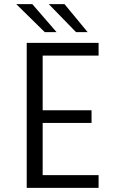

<svg xmlns="http://www.w3.org/2000/svg" viewBox="-20 -907 590 927"><path d="M109 0V-700H456V-638.5H186V-374.5H422V-313.5H186V-61.5H456V0ZM347 -752 215.5 -887H291.5L403 -752ZM196 -752 58.5 -887H136L253 -752Z"/></svg>

Font: Trispace SemiCondensed Light
Style: Regular
Weight: 300
Width: 4
Designer: Tyler Finck
Foundry: Etcetera Type Company
Version: Version 1.210; ttfautohint (v1.8.3)